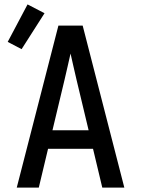

<svg xmlns="http://www.w3.org/2000/svg" viewBox="-20 -851 640 871"><path d="M56 0 245 -735H355L544 0H444L402 -176H198L156 0ZM382 -260 327 -490Q320 -519 313.5 -548.5Q307 -578 300 -608Q293 -578 286.5 -548.5Q280 -519 273 -490L218 -260ZM78 -628 15 -661 105 -831 182 -791Z"/></svg>

Font: Iosevka SS04 Medium Extended
Style: Regular
Weight: 500
Width: 7
Monospace: yes
Designer: Belleve Invis
Foundry: Belleve Invis
Version: Version 19.0.0; ttfautohint (v1.8.4)